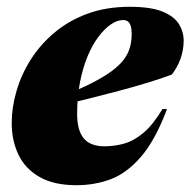

<svg xmlns="http://www.w3.org/2000/svg" viewBox="-20 -530 560 565"><path d="M342.5 -471Q325 -471 306.2 -458.2Q287.5 -445.5 269.5 -421.5Q251.5 -397.5 237.5 -363.8Q223.5 -330 215.2 -287.2Q207 -244.5 207 -195Q207 -146 226.5 -122.8Q246 -99.5 287.5 -99.5Q317 -99.5 345.5 -107.5Q374 -115.5 402.2 -139.2Q430.5 -163 458 -209H471.5Q436.5 -116.5 394.5 -68.2Q352.5 -20 305.5 -2.5Q258.5 15 205 15Q139 15 96.8 -9Q54.5 -33 34.5 -74.5Q14.5 -116 14.5 -168Q14.5 -214.5 28.8 -263Q43 -311.5 71 -355.5Q99 -399.5 140.8 -434.5Q182.5 -469.5 237.8 -489.8Q293 -510 361.5 -510Q424 -510 458.5 -495.8Q493 -481.5 506.8 -458.8Q520.5 -436 520.5 -411.5Q520.5 -383 511.2 -357.2Q502 -331.5 485.5 -310.5Q453.5 -298.5 413 -286.2Q372.5 -274 328.2 -262.2Q284 -250.5 239 -239.2Q194 -228 152.5 -218.5L155.5 -244.5Q208 -264.5 245 -283Q282 -301.5 306.2 -319Q330.5 -336.5 343.8 -354Q357 -371.5 362.2 -390.2Q367.5 -409 367.5 -429.5Q367.5 -445 364.5 -454Q361.5 -463 356.2 -467Q351 -471 342.5 -471Z"/></svg>

Font: Newsreader 60pt ExtraBold
Style: Italic
Weight: 800
Italic angle: -17°
Designer: Hugues Gentile
Foundry: Production Type
Version: Version 1.003